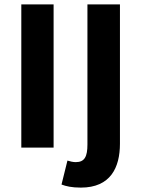

<svg xmlns="http://www.w3.org/2000/svg" viewBox="-20 -672 642 874"><path d="M77 0H224V-652H77ZM348 182C483 182 526 91 526 -18V-652H378V-14C378 41 365 66 325 66C312 66 300 63 287 59L260 168C281 176 307 182 348 182Z"/></svg>

Font: Giro Sans Regular
Style: Bold
Weight: 700
Designer: Paul D. Hunt
Foundry: Adobe Systems Incorporated
Version: Version 1.000;PS 1.0;hotconv 1.0.88;makeotf.lib2.5.647800